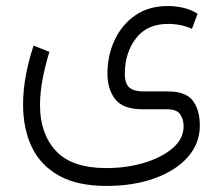

<svg xmlns="http://www.w3.org/2000/svg" viewBox="-20 -364 731 630"><path d="M329.1 246.1Q233.9 246.1 173.3 212.2Q112.8 178.2 84.2 118.2Q55.7 58.1 55.7 -21Q55.7 -67.9 64.9 -117.4Q74.2 -167 90.3 -214.4L142.1 -193.8Q128.9 -150.9 120.1 -106.2Q111.3 -61.5 111.3 -18.1Q111.3 74.2 163.3 130.9Q215.3 187.5 329.1 187.5Q395.5 187.5 453.1 170.2Q510.7 152.8 546.6 122.1Q582.5 91.3 582.5 50.3Q582.5 27.8 571.3 11.2Q560.1 -5.4 528.3 -5.4H449.2Q383.3 -5.4 357.9 -38.6Q332.5 -71.8 332.5 -122.6Q332.5 -181.6 356 -232.2Q379.4 -282.7 423.6 -313.5Q467.8 -344.2 530.8 -344.2Q555.7 -344.2 580.8 -338.6Q606 -333 628.4 -318.8L609.9 -269.5Q573.2 -285.6 531.2 -285.6Q462.4 -285.6 426 -238Q389.6 -190.4 389.6 -122.1Q389.6 -89.4 404.5 -76.7Q419.4 -64 450.2 -64H530.8Q590.3 -64 613 -33.2Q635.7 -2.4 635.7 48.3Q635.7 106.4 596.4 151.1Q557.1 195.8 487.8 220.9Q418.5 246.1 329.1 246.1Z"/></svg>

Font: Vazirmatn RD FD ExtraLight
Style: Regular
Weight: 200
Designer: Saber Rastikerdar
Foundry: Saber Rastikerdar
Version: Version 33.003